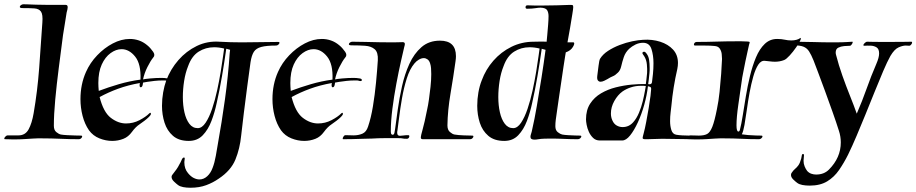

<svg xmlns="http://www.w3.org/2000/svg" viewBox="-55 -654 4305 902"><path d="M6 1Q-1 1 -10 0.5Q-19 0 -30 0H-32Q-35 0 -35 -3Q-35 -7 -29.5 -12.5Q-24 -18 -20 -18H32Q64 -18 79.5 -46.5Q95 -75 103 -122Q121 -226 129 -334Q137 -442 144 -548Q147 -586 137.5 -599.5Q128 -613 106.5 -614.5Q85 -616 50 -616Q38 -616 38 -622Q38 -626 43.5 -630Q49 -634 55 -634Q61 -634 74.5 -633.5Q88 -633 100.5 -632.5Q113 -632 116 -632Q151 -631 175.5 -631Q200 -631 220 -631H254Q263 -631 263 -620Q263 -612 258 -595Q254 -568 249.5 -541.5Q245 -515 241 -489Q231 -412 221 -334Q211 -256 204.5 -186Q198 -116 198 -63Q198 -43 209.5 -33.5Q221 -24 231 -22Q242 -20 261.5 -19Q281 -18 299 -17.5Q317 -17 325 -17H326Q331 -17 331 -13Q331 -9 326.5 -4.5Q322 0 316 0Q273 0 229.5 -2Q186 -4 142 -4Q132 -4 121 -4Q110 -4 99 -3Q79 -2 59 -0.5Q39 1 6 1Z M472 8Q442 8 412 -4Q382 -16 363 -42Q343 -71 333 -109.5Q323 -148 323 -188Q323 -258 349 -316Q368 -359 401.5 -394Q435 -429 475 -450Q515 -471 555 -471Q577 -471 597.5 -464Q618 -457 636 -442Q646 -434 652.5 -426Q659 -418 665 -410Q670 -402 670 -396Q670 -389 665 -384Q652 -368 637.5 -339Q623 -310 617 -281Q624 -283 651 -285.5Q678 -288 703 -288Q711 -288 717.5 -287.5Q724 -287 729 -286Q743 -285 743 -278Q743 -271 730 -274Q726 -276 720 -276Q714 -276 707 -276Q691 -276 671.5 -274Q652 -272 637 -269.5Q622 -267 617 -266Q617 -262 616 -259Q614 -244 606 -244Q600 -244 601 -257Q602 -259 602 -264Q546 -254 499.5 -237Q453 -220 413 -198Q431 -127 465.5 -100.5Q500 -74 537 -74Q571 -74 600.5 -89.5Q630 -105 646 -121Q649 -124 651 -124Q654 -124 654 -119Q654 -114 645 -105Q636 -96 623.5 -86.5Q611 -77 602 -71Q582 -58 565 -34.5Q548 -11 525 -2Q500 8 472 8ZM409 -227Q454 -244 503.5 -258.5Q553 -273 605 -280Q608 -353 580 -388Q552 -423 516 -423Q490 -423 464.5 -404.5Q439 -386 423 -351Q407 -316 407 -264Q407 -255 407.5 -246Q408 -237 409 -227Z M840 228Q821 228 805.5 225Q790 222 781 215Q774 210 762.5 199Q751 188 751 177Q751 172 754 168Q767 151 774 141.5Q781 132 789 116Q793 110 798 98Q803 86 809 86Q813 86 813 91Q813 93 812 98Q811 103 811 108Q811 139 828 159Q841 175 855 182Q869 189 882 189Q902 189 918.5 174Q935 159 944 134Q953 111 959 77.5Q965 44 968 25Q987 -80 1002 -188.5Q1017 -297 1024 -403Q1025 -408 1025 -412Q1025 -416 1026 -420L1008 -425Q999 -361 988 -296.5Q977 -232 963 -170Q954 -127 938.5 -86Q923 -45 897.5 -18.5Q872 8 832 8Q785 8 757.5 -16Q730 -40 718 -77.5Q706 -115 706 -157Q706 -189 711.5 -220Q717 -251 726 -276Q746 -329 783 -371.5Q820 -414 869.5 -438Q919 -462 976 -458Q1027 -455 1081 -455Q1125 -455 1168.5 -456Q1212 -457 1253 -457Q1258 -457 1258 -453Q1258 -449 1253 -444.5Q1248 -440 1242 -440Q1197 -440 1172.5 -433.5Q1148 -427 1137.5 -410.5Q1127 -394 1122 -362Q1114 -306 1106 -244Q1098 -182 1090.5 -123Q1083 -64 1078 -17Q1072 44 1051 95.5Q1030 147 973 185Q946 204 913.5 216Q881 228 840 228ZM874 -52Q894 -52 911 -77.5Q928 -103 941.5 -143Q955 -183 965 -229Q975 -275 982 -317.5Q989 -360 993 -390Q997 -420 998 -426Q974 -432 951 -432Q911 -432 878.5 -411.5Q846 -391 829 -344Q816 -312 810 -273.5Q804 -235 804 -198Q804 -159 811.5 -126Q819 -93 834.5 -72.5Q850 -52 874 -52Z M1374 8Q1344 8 1314 -4Q1284 -16 1265 -42Q1245 -71 1235 -109.5Q1225 -148 1225 -188Q1225 -258 1251 -316Q1270 -359 1303.5 -394Q1337 -429 1377 -450Q1417 -471 1457 -471Q1479 -471 1499.5 -464Q1520 -457 1538 -442Q1548 -434 1554.5 -426Q1561 -418 1567 -410Q1572 -402 1572 -396Q1572 -389 1567 -384Q1554 -368 1539.5 -339Q1525 -310 1519 -281Q1526 -283 1553 -285.5Q1580 -288 1605 -288Q1613 -288 1619.5 -287.5Q1626 -287 1631 -286Q1645 -285 1645 -278Q1645 -271 1632 -274Q1628 -276 1622 -276Q1616 -276 1609 -276Q1593 -276 1573.5 -274Q1554 -272 1539 -269.5Q1524 -267 1519 -266Q1519 -262 1518 -259Q1516 -244 1508 -244Q1502 -244 1503 -257Q1504 -259 1504 -264Q1448 -254 1401.5 -237Q1355 -220 1315 -198Q1333 -127 1367.5 -100.5Q1402 -74 1439 -74Q1473 -74 1502.5 -89.5Q1532 -105 1548 -121Q1551 -124 1553 -124Q1556 -124 1556 -119Q1556 -114 1547 -105Q1538 -96 1525.5 -86.5Q1513 -77 1504 -71Q1484 -58 1467 -34.5Q1450 -11 1427 -2Q1402 8 1374 8ZM1311 -227Q1356 -244 1405.5 -258.5Q1455 -273 1507 -280Q1510 -353 1482 -388Q1454 -423 1418 -423Q1392 -423 1366.5 -404.5Q1341 -386 1325 -351Q1309 -316 1309 -264Q1309 -255 1309.5 -246Q1310 -237 1311 -227Z M1557 0Q1555 0 1555 -3Q1555 -7 1559 -13Q1563 -19 1567 -19Q1578 -19 1588.5 -18.5Q1599 -18 1606 -18Q1629 -18 1647.5 -26Q1666 -34 1674 -59Q1688 -100 1697 -154.5Q1706 -209 1711.5 -266Q1717 -323 1720 -371Q1722 -408 1705.5 -422.5Q1689 -437 1660 -439Q1631 -441 1597 -441Q1584 -441 1584 -446Q1584 -451 1589.5 -454.5Q1595 -458 1600 -458L1663 -457Q1697 -456 1731 -455.5Q1765 -455 1793 -455Q1806 -455 1817 -455.5Q1828 -456 1836 -456H1837Q1847 -456 1847 -447Q1847 -444 1846 -440.5Q1845 -437 1844 -433Q1839 -412 1828.5 -365.5Q1818 -319 1807 -260.5Q1796 -202 1788.5 -143.5Q1781 -85 1781 -39V-36Q1781 -26 1784.5 -23Q1788 -20 1790 -21Q1796 -21 1798 -30Q1800 -39 1801 -47Q1806 -85 1813.5 -138.5Q1821 -192 1833.5 -248.5Q1846 -305 1868 -353.5Q1890 -402 1925 -432.5Q1960 -463 2012 -463Q2087 -463 2087 -390Q2087 -385 2086.5 -379Q2086 -373 2085 -366Q2075 -294 2061.5 -214.5Q2048 -135 2047 -65Q2047 -44 2058.5 -34Q2070 -24 2080 -22Q2097 -19 2124 -18Q2151 -17 2163 -17H2164Q2169 -17 2169 -13Q2169 -9 2164.5 -4.5Q2160 0 2154 0H1932Q1922 0 1922 -7Q1922 -17 1930.5 -46Q1939 -75 1952 -141Q1956 -158 1960 -186Q1964 -214 1967.5 -246Q1971 -278 1971 -306Q1971 -321 1970 -333.5Q1969 -346 1966 -355Q1962 -369 1953.5 -375Q1945 -381 1936 -381Q1925 -381 1913 -374Q1901 -367 1892 -356Q1870 -330 1856 -285.5Q1842 -241 1833.5 -192Q1825 -143 1820 -101.5Q1815 -60 1812 -40Q1811 -37 1811 -34.5Q1811 -32 1811 -30Q1811 -16 1824 -16Q1831 -16 1840.5 -17.5Q1850 -19 1861 -19H1863Q1868 -19 1868 -14Q1868 -10 1865 -6Q1862 -2 1857 -2Q1841 -2 1836.5 -3.5Q1832 -5 1815 -5Q1783 -5 1753 -5Q1723 -5 1692 -3Q1676 -3 1650.5 -2Q1625 -1 1599.5 -0.5Q1574 0 1557 0Z M2314 8Q2267 8 2239 -16Q2211 -40 2199 -77.5Q2187 -115 2187 -157Q2187 -189 2192.5 -220Q2198 -251 2208 -276Q2227 -328 2263 -369Q2299 -410 2347.5 -434Q2396 -458 2452 -458Q2463 -458 2478.5 -458.5Q2494 -459 2513 -458Q2514 -467 2516 -489.5Q2518 -512 2520 -537Q2522 -562 2522 -578Q2522 -595 2515.5 -606Q2509 -617 2485 -618Q2475 -618 2459.5 -615.5Q2444 -613 2423 -613H2421Q2414 -613 2414 -620Q2414 -629 2423 -629Q2442 -628 2459 -628Q2476 -628 2491 -628Q2529 -628 2560.5 -629Q2592 -630 2623 -631Q2631 -631 2634.5 -630Q2638 -629 2638 -621Q2638 -617 2637 -609Q2636 -601 2634 -589Q2629 -555 2623 -522Q2617 -489 2611 -455H2640Q2647 -451 2636.5 -433.5Q2626 -416 2603 -408Q2603 -408 2600 -390Q2597 -372 2592.5 -342Q2588 -312 2583 -277.5Q2578 -243 2573 -210Q2566 -161 2562 -134Q2558 -107 2556 -91.5Q2554 -76 2554 -61Q2554 -42 2565.5 -33Q2577 -24 2586 -22Q2597 -20 2614 -19Q2631 -18 2646.5 -17.5Q2662 -17 2670 -17H2671Q2676 -17 2676 -13Q2676 -9 2671 -4.5Q2666 0 2660 0Q2627 0 2595 -1.5Q2563 -3 2531 -3Q2518 -3 2502 -2.5Q2486 -2 2475 0Q2469 1 2464.5 1.5Q2460 2 2456 2Q2437 2 2437 -11Q2437 -17 2440 -25.5Q2443 -34 2445 -45Q2456 -92 2467 -156Q2478 -220 2489 -289.5Q2500 -359 2508 -420Q2501 -422 2496.5 -423Q2492 -424 2490 -425Q2481 -361 2470 -296.5Q2459 -232 2445 -170Q2436 -127 2420.5 -86Q2405 -45 2379.5 -18.5Q2354 8 2314 8ZM2356 -52Q2376 -52 2393 -77.5Q2410 -103 2423.5 -143Q2437 -183 2447 -229Q2457 -275 2464 -317.5Q2471 -360 2475 -390Q2479 -420 2480 -426Q2456 -432 2433 -432Q2393 -432 2360.5 -411.5Q2328 -391 2311 -344Q2298 -312 2292 -273.5Q2286 -235 2286 -198Q2286 -159 2293.5 -126Q2301 -93 2316.5 -72.5Q2332 -52 2356 -52Z M2763 6Q2744 6 2731.5 -6Q2719 -18 2711.5 -34.5Q2704 -51 2701 -67.5Q2698 -84 2698 -93Q2698 -137 2717.5 -167Q2737 -197 2768.5 -215.5Q2800 -234 2837.5 -243.5Q2875 -253 2912.5 -256.5Q2950 -260 2979 -259Q2979 -259 2981.5 -278Q2984 -297 2985 -311Q2986 -329 2984 -351Q2982 -373 2972 -389Q2970 -392 2965 -399.5Q2960 -407 2967 -410Q2968 -411 2971 -411Q2977 -411 2984 -400Q2992 -389 2994.5 -372Q2997 -355 2997 -336Q2997 -329 2997 -323Q2997 -317 2996 -310Q2995 -294 2992.5 -276.5Q2990 -259 2990 -259Q2992 -258 2995 -258Q3007 -258 3008 -268Q3010 -282 3012.5 -306.5Q3015 -331 3015 -357Q3015 -394 3005.5 -423.5Q2996 -453 2966 -453Q2947 -453 2930 -444.5Q2913 -436 2901 -425Q2883 -408 2875.5 -385.5Q2868 -363 2863.5 -343Q2859 -323 2848 -313Q2835 -300 2824.5 -296Q2814 -292 2798 -282Q2793 -279 2783.5 -274.5Q2774 -270 2766 -270Q2759 -270 2754 -276Q2749 -282 2751 -298Q2754 -320 2757 -345.5Q2760 -371 2764 -378Q2777 -399 2801.5 -415Q2826 -431 2856 -442.5Q2886 -454 2915 -460Q2944 -466 2966 -467Q3009 -470 3046.5 -458Q3084 -446 3107 -421Q3130 -396 3130 -358Q3130 -345 3127 -330Q3117 -287 3110 -243.5Q3103 -200 3099 -156Q3098 -146 3095.5 -126Q3093 -106 3093 -85Q3093 -62 3099 -43Q3105 -24 3122 -21Q3133 -19 3150 -18Q3167 -17 3182.5 -17Q3198 -17 3206 -17H3207Q3212 -17 3212 -13Q3212 -9 3207 -4.5Q3202 0 3196 0Q3161 0 3126 -1Q3091 -2 3056 -2Q3039 -2 3021.5 -1Q3004 0 2986 0H2976Q2964 0 2964 -6Q2964 -9 2965.5 -14.5Q2967 -20 2969 -28Q2975 -50 2981 -82Q2987 -114 2992.5 -146.5Q2998 -179 3001 -203.5Q3004 -228 3004 -235V-237Q3004 -244 2999 -246Q2994 -248 2989 -249Q2984 -206 2971.5 -161.5Q2959 -117 2941.5 -79Q2924 -41 2905 -17.5Q2886 6 2868 6ZM2870 -57Q2900 -57 2920 -80Q2936 -98 2947 -124.5Q2958 -151 2964.5 -178Q2971 -205 2974.5 -225Q2978 -245 2979 -250Q2973 -251 2967.5 -251Q2962 -251 2957 -251Q2931 -251 2908.5 -243.5Q2886 -236 2869 -224Q2847 -208 2831 -179.5Q2815 -151 2815 -121Q2815 -103 2822 -88Q2829 -72 2842 -64.5Q2855 -57 2870 -57Z M3213 1Q3205 1 3196 0.5Q3187 0 3176 0H3175Q3172 0 3172 -3Q3172 -7 3177 -12.5Q3182 -18 3186 -18Q3199 -18 3209.5 -17.5Q3220 -17 3228 -17Q3253 -17 3267 -24.5Q3281 -32 3291.5 -58.5Q3302 -85 3313 -141Q3321 -179 3325.5 -222.5Q3330 -266 3333 -307Q3336 -348 3337 -377Q3337 -387 3335.5 -400.5Q3334 -414 3326.5 -425.5Q3319 -437 3301 -438Q3283 -440 3255 -440Q3227 -440 3211 -440Q3205 -440 3205 -445Q3205 -449 3208.5 -453Q3212 -457 3218 -457Q3264 -457 3309.5 -458.5Q3355 -460 3401 -460Q3415 -460 3429 -460Q3443 -460 3456 -459Q3467 -459 3467 -455Q3467 -453 3466 -450.5Q3465 -448 3464 -444Q3462 -434 3457 -412.5Q3452 -391 3447 -366.5Q3442 -342 3438 -321Q3434 -300 3432 -290Q3422 -220 3413.5 -161.5Q3405 -103 3405 -65Q3405 -36 3414 -36Q3419 -36 3421 -44Q3428 -71 3434.5 -112.5Q3441 -154 3449 -202Q3457 -250 3468.5 -297.5Q3480 -345 3496.5 -384.5Q3513 -424 3537.5 -447.5Q3562 -471 3596 -471Q3616 -471 3631.5 -467.5Q3647 -464 3662 -464Q3676 -464 3686.5 -467Q3697 -470 3701 -473Q3704 -476 3706 -476Q3707 -476 3707 -473Q3707 -468 3705 -465Q3700 -453 3685.5 -432Q3671 -411 3655 -393.5Q3639 -376 3629 -372Q3619 -368 3608 -366Q3597 -364 3586 -364Q3575 -364 3563.5 -365.5Q3552 -367 3540 -368Q3521 -371 3507.5 -350.5Q3494 -330 3484 -295Q3474 -260 3466.5 -219Q3459 -178 3453.5 -138Q3448 -98 3442.5 -67Q3437 -36 3430 -23Q3441 -21 3459.5 -19.5Q3478 -18 3495.5 -17.5Q3513 -17 3521 -17H3522Q3527 -17 3527 -13Q3527 -9 3522 -4.5Q3517 0 3511 0Q3469 0 3428.5 -2Q3388 -4 3347 -4Q3337 -4 3326.5 -4Q3316 -4 3305 -3Q3286 -2 3266 -0.5Q3246 1 3213 1Z M3749 218Q3730 218 3714.5 215Q3699 212 3690 205Q3683 200 3672 189.5Q3661 179 3661 168Q3661 162 3664 158Q3672 146 3680 139.5Q3688 133 3695.5 123Q3703 113 3709 91Q3711 83 3712 75.5Q3713 68 3720 70Q3722 70 3722 76Q3722 81 3721 88.5Q3720 96 3720 101Q3720 115 3725 127.5Q3730 140 3737 149Q3745 158 3756 162Q3767 166 3779 166Q3816 166 3839 143Q3895 87 3895 15Q3895 -13 3886 -40Q3874 -78 3856.5 -127.5Q3839 -177 3821 -226Q3803 -275 3788.5 -313.5Q3774 -352 3767 -370Q3756 -397 3746 -412.5Q3736 -428 3720 -434.5Q3704 -441 3675 -441H3674Q3669 -441 3669 -445Q3669 -449 3673 -453.5Q3677 -458 3682 -458Q3721 -458 3766 -456.5Q3811 -455 3857 -455Q3907 -455 3924 -456.5Q3941 -458 3949 -458Q3951 -458 3951 -456Q3951 -452 3946.5 -445.5Q3942 -439 3938 -439Q3926 -439 3910.5 -437.5Q3895 -436 3883 -430Q3871 -424 3871 -407Q3871 -404 3871.5 -401Q3872 -398 3873 -395Q3885 -348 3902.5 -298.5Q3920 -249 3938.5 -203Q3957 -157 3970 -120Q3996 -180 4016.5 -238Q4037 -296 4062 -354Q4075 -384 4075 -403Q4075 -424 4063 -431.5Q4051 -439 4035 -439.5Q4019 -440 4005 -439Q4001 -439 4001 -442Q4001 -446 4007.5 -452Q4014 -458 4018 -458Q4026 -458 4039 -457.5Q4052 -457 4083 -457H4126Q4176 -457 4198 -457.5Q4220 -458 4227 -458Q4230 -458 4230 -454Q4230 -450 4225.5 -444.5Q4221 -439 4217 -439Q4215 -439 4210.5 -439.5Q4206 -440 4200 -440Q4186 -440 4166.5 -431.5Q4147 -423 4128 -391Q4113 -364 4094 -319.5Q4075 -275 4053.5 -221.5Q4032 -168 4010 -114Q3990 -65 3969.5 -16.5Q3949 32 3929 73Q3910 111 3887 144.5Q3864 178 3831 198Q3798 218 3749 218Z"/></svg>

Font: Tapestry
Style: Regular
Weight: 400
Designer: Robert E. Leuschke
Foundry: Robert E. Leuschke
Version: Version 1.010; ttfautohint (v1.8.4.7-5d5b)